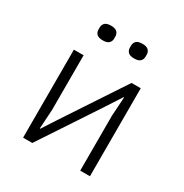

<svg xmlns="http://www.w3.org/2000/svg" viewBox="-166 -845 932 975"><g transform="rotate(30 300.0 -358.0)"><path d="M104 -516H161V-195L154 -83H157L216 -174L442 -516H496V0H439V-321L446 -433H443L384 -342L158 0H104ZM207 -630Q182 -630 171.5 -640.5Q161 -651 161 -667V-679Q161 -695 171.5 -705.5Q182 -716 207 -716Q232 -716 242.5 -705.5Q253 -695 253 -679V-667Q253 -651 242.5 -640.5Q232 -630 207 -630ZM391 -630Q366 -630 355.5 -640.5Q345 -651 345 -667V-679Q345 -695 355.5 -705.5Q366 -716 391 -716Q416 -716 426.5 -705.5Q437 -695 437 -679V-667Q437 -651 426.5 -640.5Q416 -630 391 -630Z"/></g></svg>

Font: IBM Plex Mono Light
Style: Regular
Weight: 300
Monospace: yes
Designer: Mike Abbink, Paul van der Laan, Pieter van Rosmalen
Foundry: Bold Monday
Version: Version 2.3